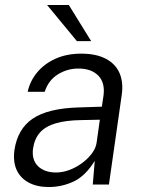

<svg xmlns="http://www.w3.org/2000/svg" viewBox="-20 -743 584 773"><path d="M176.5 10Q129 10 95.8 -7.8Q62.5 -25.5 47.2 -58.5Q32 -91.5 38 -138Q50.5 -224 112 -265.5Q173.5 -307 297.5 -310.5L390 -313.5L396.5 -356.5Q404 -409.5 375.8 -438.5Q347.5 -467.5 294.5 -467Q251 -467 213 -443.5Q175 -420 160 -373.5H91.5Q100.5 -416 129.2 -451Q158 -486 203.2 -506.5Q248.5 -527 307 -527Q367 -527 406 -506.5Q445 -486 461.2 -448.8Q477.5 -411.5 470 -360L418.5 0H353.5L361.5 -95.5Q323.5 -34 276 -12Q228.5 10 176.5 10ZM206 -48.5Q231.5 -48.5 258.8 -58.5Q286 -68.5 309.8 -86Q333.5 -103.5 349.8 -125Q366 -146.5 369 -169L382 -261L306 -259.5Q245 -258.5 204.2 -246.5Q163.5 -234.5 141.2 -209.8Q119 -185 113 -145Q107 -99.5 133 -74Q159 -48.5 206 -48.5ZM289.5 -577.5 169.5 -723H257L347 -577.5Z"/></svg>

Font: Public Sans Thin Light
Style: Italic
Weight: 300
Italic angle: -8°
Version: Version 2.001